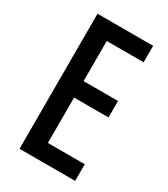

<svg xmlns="http://www.w3.org/2000/svg" viewBox="-178 -796 768 879"><g transform="rotate(30 206.0 -357.0)"><path d="M366 0H72V-714H366V-627H171V-415H353V-328H171V-88H366Z"/></g></svg>

Font: Noto Sans Tamil ExtraCondensed Medium
Style: Regular
Weight: 500
Width: 2
Designer: Jelle Bosma - Monotype Design Team
Foundry: Monotype Imaging Inc.
Version: Version 2.004; ttfautohint (v1.8.4.7-5d5b)